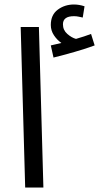

<svg xmlns="http://www.w3.org/2000/svg" viewBox="-20 -834 441 854"><path d="M92 0 72 -714H153L173 0ZM401 -632 385 -683Q356 -672 318 -661Q299 -666 279.5 -683Q260 -700 260 -726Q260 -762 309 -762Q320 -762 329 -760Q338 -758 348 -756L356 -806Q332 -814 309 -814Q268 -814 237 -791Q206 -768 206 -723Q206 -698 220 -677Q234 -656 253 -643Q243 -641 232 -638Q221 -635 206 -632L218 -578Q259 -588 311.5 -603Q364 -618 401 -632Z"/></svg>

Font: Noto Sans Arabic
Style: Regular
Weight: 400
Designer: Nadine Chahine - Monotype Design Team
Foundry: Monotype Imaging Inc.
Version: Version 1.902